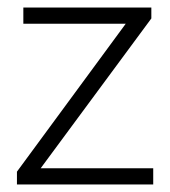

<svg xmlns="http://www.w3.org/2000/svg" viewBox="-20 -490 451 510"><path d="M382 -441 88 -43H387V0H25V-34L314 -427H42V-470H382Z"/></svg>

Font: Ek Mukta ExtraLight
Style: Regular
Weight: 275
Designer: Girish Dalvi and Yashodeep Gholap
Foundry: Ek Type
Version: Version 2.538;PS 1.002;hotconv 16.6.51;makeotf.lib2.5.65220;